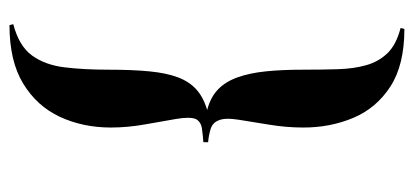

<svg xmlns="http://www.w3.org/2000/svg" viewBox="-254 -519 873 405"><g transform="rotate(-90 182.5 -316.5)"><path d="M134 -340Q139 -353 134 -382Q129 -411 122.5 -447.5Q116 -484 116 -519Q116 -578 138.5 -626.5Q161 -675 208.5 -704Q256 -733 332 -733L334 -725Q288 -713 268 -685.5Q248 -658 243 -617Q238 -576 238 -525Q238 -474 234.5 -438Q231 -402 222 -378Q213 -354 196.5 -339Q180 -324 153 -316Q180 -309 196.5 -293Q213 -277 222 -251.5Q231 -226 234.5 -192Q238 -158 238 -114Q238 -75 239 -41Q240 -7 247.5 19.5Q255 46 273 64.5Q291 83 326 92L324 100Q248 100 202.5 70.5Q157 41 136.5 -7.5Q116 -56 116 -113Q116 -149 122 -185Q128 -221 132.5 -250Q137 -279 131 -292Q126 -305 112 -309Q98 -313 85 -314V-324Q99 -325 113.5 -327Q128 -329 134 -340Z"/></g></svg>

Font: Cinzel SemiBold
Style: Regular
Weight: 600
Designer: Natanael Gama
Version: Version 2.000